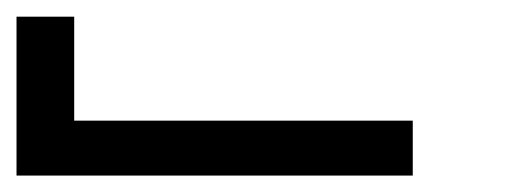

<svg xmlns="http://www.w3.org/2000/svg" viewBox="-611 -974 631 229"><path d="M-118.7 -764.6H-591.3V-954.1H-522.5V-830.1H-118.7Z"/></svg>

Font: Arian AMU
Style: Regular
Weight: 400
Designer: Ruben Hakobyan (Tarumian)
Foundry: Ruben Hakobyan (Tarumian)
Version: Version 4.003